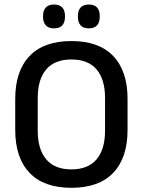

<svg xmlns="http://www.w3.org/2000/svg" viewBox="-20 -838 647 870"><path d="M303.5 13Q178.5 13 113.8 -55Q49 -123 49 -249.5V-390Q49 -516 113.8 -584Q178.5 -652 303.5 -652Q428.5 -652 493.2 -584Q558 -516 558 -390V-249.5Q558 -123 493.2 -55Q428.5 13 303.5 13ZM303.5 -70.5Q379.5 -70.5 417.8 -116.2Q456 -162 456 -245.5V-394Q456 -478 417.8 -523.2Q379.5 -568.5 303.5 -568.5Q227.5 -568.5 189.2 -523.2Q151 -478 151 -394V-245.5Q151 -162 189.2 -116.2Q227.5 -70.5 303.5 -70.5ZM224.5 -709.5Q200 -709.5 187.5 -723.2Q175 -737 175 -762V-765.5Q175 -790.5 187.5 -804Q200 -817.5 224.5 -817.5Q250 -817.5 262.2 -804Q274.5 -790.5 274.5 -765.5V-762Q274.5 -737 262.2 -723.2Q250 -709.5 224.5 -709.5ZM382.5 -709.5Q357.5 -709.5 345.2 -723.2Q333 -737 333 -762V-765.5Q333 -790.5 345.2 -804Q357.5 -817.5 382.5 -817.5Q407.5 -817.5 419.8 -804Q432 -790.5 432 -765.5V-762Q432 -737 419.8 -723.2Q407.5 -709.5 382.5 -709.5Z"/></svg>

Font: Anek Kannada Medium
Style: Regular
Weight: 500
Designer: Vaishnavi Murthy, Maithili Shingre (Kannada) & Yesha Goshar (Latin)
Foundry: Ek Type
Version: Version 1.003